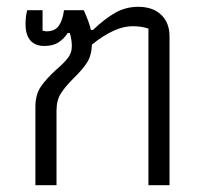

<svg xmlns="http://www.w3.org/2000/svg" viewBox="-20 -544 598 564"><path d="M84 -230Q84 -266 100 -289.5Q116 -313 146 -340Q169 -360 180 -374.5Q191 -389 191 -408Q191 -428 185 -447H179Q167 -429 151 -419Q135 -409 110 -409Q83 -409 69 -425.5Q55 -442 55 -473Q55 -497 60 -514H105V-454Q113 -452 117 -452Q141 -452 152.5 -468Q164 -484 168 -514H226Q242 -479 247 -456H253Q289 -490 319.5 -507Q350 -524 386 -524Q429 -524 453.5 -500.5Q478 -477 478 -437V0H416V-460Q396 -467 369 -467Q317 -467 250 -413Q249 -381 235.5 -360Q222 -339 196 -314Q171 -289 158.5 -269Q146 -249 146 -219V0H84Z"/></svg>

Font: Athiti
Style: Regular
Weight: 400
Designer: CadsonDemak Team
Foundry: CadsonDemak
Version: Version 1.033